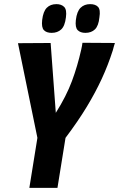

<svg xmlns="http://www.w3.org/2000/svg" viewBox="-20 -909 576 929"><path d="M122 0 161 -242 67 -700 225 -701 250 -363Q301 -444 328 -516.5Q355 -589 373 -669Q375 -678 376.5 -686Q378 -694 379 -702L536 -701Q533 -692 530.5 -683Q528 -674 526 -666Q503 -594 472.5 -528Q442 -462 400 -392.5Q358 -323 297 -242L258 0ZM393 -750Q369 -750 356 -763Q343 -776 347 -812Q352 -854 370 -871.5Q388 -889 416 -889Q442 -889 454.5 -875.5Q467 -862 461 -825Q457 -784 439.5 -767Q422 -750 393 -750ZM230 -750Q205 -750 192.5 -763Q180 -776 184 -812Q189 -854 206.5 -871.5Q224 -889 253 -889Q277 -889 290.5 -875.5Q304 -862 299 -825Q294 -783 276 -766.5Q258 -750 230 -750Z"/></svg>

Font: Georama SemiCondensed
Style: Bold Italic
Weight: 700
Width: 4
Italic angle: -9°
Designer: Jean-Baptiste Levee
Foundry: Production Type
Version: Version 1.000